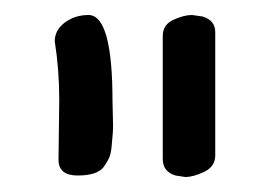

<svg xmlns="http://www.w3.org/2000/svg" viewBox="-20 -723 364 256"><path d="M59 -590Q59 -630 53 -668Q53 -683 66.5 -693Q80 -703 98 -703Q130 -703 130 -588Q130 -582 130.5 -567.5Q131 -553 130.5 -547Q130 -541 129 -529.5Q128 -518 125.5 -512.5Q123 -507 118 -500Q109 -489 83.5 -489Q58 -489 58 -510ZM197 -675Q197 -690 211 -696.5Q225 -703 236 -703L250 -701Q267 -696 267 -680V-516Q267 -501 252.5 -494Q238 -487 227 -487L214 -489Q197 -494 197 -511Z"/></svg>

Font: Handlee
Style: Regular
Weight: 400
Designer: Joe Prince
Foundry: Joe Prince
Version: Version 1.001